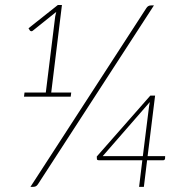

<svg xmlns="http://www.w3.org/2000/svg" viewBox="-20 -724 719 744"><path d="M73 0ZM127 -10Q123 -4 118.5 -2Q114 0 108.5 0H98L547 -692.5Q553.5 -703 565 -703H576.5ZM75 -365.5H157.5L194 -661L198 -678L107 -605Q104 -602.5 101 -603Q98 -603.5 96 -605.5L90.5 -614.5L204 -704.5H220L178.5 -365.5H256L254 -349.5H73ZM552 -119H620L619.5 -108.5Q618 -103 612 -103H550L537.5 0H519L531.5 -103H364Q355.5 -103 355.5 -108L355 -117.5L562.5 -353.5H581ZM557.5 -311Q558.5 -319.5 560.5 -328.5L378 -119H533.5Z"/></svg>

Font: Lato Thin
Style: Italic
Weight: 200
Italic angle: -7°
Designer: Lukasz Dziedzic
Foundry: tyPoland Lukasz Dziedzic
Version: Version 2.007; 2014-02-27